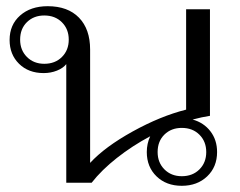

<svg xmlns="http://www.w3.org/2000/svg" viewBox="-20 -590 776 620"><path d="M681 -99Q681 -51 649 -20.5Q617 10 567 10Q517 10 485.5 -20.5Q454 -51 454 -99Q454 -126 465 -150Q407 -119 357.5 -80Q308 -41 276 0H194V-383Q184 -370 164 -362Q144 -354 121 -354Q72 -354 41.5 -384Q11 -414 11 -461Q11 -510 45 -540Q79 -570 134 -570Q199 -570 235 -533Q271 -496 271 -430V-64Q319 -116 408.5 -165.5Q498 -215 581 -236V-560H658V-216Q632 -212 602 -204Q638 -194 659.5 -166Q681 -138 681 -99ZM202 -462Q202 -496 180 -518Q158 -540 123 -540Q89 -540 67 -518.5Q45 -497 45 -462Q45 -428 67 -406Q89 -384 123 -384Q158 -384 180 -406Q202 -428 202 -462ZM646 -99Q646 -133 624 -155Q602 -177 567 -177Q533 -177 511 -155.5Q489 -134 489 -99Q489 -65 511 -43Q533 -21 567 -21Q602 -21 624 -43Q646 -65 646 -99Z"/></svg>

Font: Fahkwang Light
Style: Regular
Weight: 300
Version: Version 1.000; ttfautohint (v1.6)